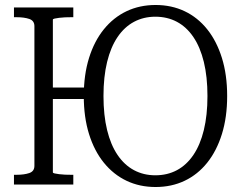

<svg xmlns="http://www.w3.org/2000/svg" viewBox="-20 -740 975 770"><path d="M166 -389H344V-343H166ZM36 0V-39H46Q77 -39 97.5 -46Q118 -53 118 -75V-635Q118 -657 97.5 -664Q77 -671 46 -671H36V-710H274V-671H266Q254 -671 241 -670.5Q228 -670 217 -668.5Q206 -667 199 -665.5Q192 -664 192 -661V-49Q192 -46 199 -44.5Q206 -43 217 -41.5Q228 -40 241 -39.5Q254 -39 266 -39H274V0ZM604 10Q540 10 487.5 -15Q435 -40 396.5 -87.5Q358 -135 337 -202.5Q316 -270 316 -355Q316 -440 337 -507.5Q358 -575 396.5 -622.5Q435 -670 487.5 -695Q540 -720 604 -720Q668 -720 720.5 -695Q773 -670 811 -622.5Q849 -575 870 -507.5Q891 -440 891 -355Q891 -270 870 -202.5Q849 -135 811 -87.5Q773 -40 720.5 -15Q668 10 604 10ZM603 -37Q651 -37 689.5 -57.5Q728 -78 755.5 -118.5Q783 -159 797.5 -218.5Q812 -278 812 -355Q812 -432 797.5 -491.5Q783 -551 755.5 -591.5Q728 -632 689.5 -652.5Q651 -673 603 -673Q556 -673 517.5 -652.5Q479 -632 451.5 -591.5Q424 -551 409.5 -491.5Q395 -432 395 -355Q395 -278 409.5 -218.5Q424 -159 451.5 -118.5Q479 -78 517.5 -57.5Q556 -37 603 -37Z"/></svg>

Font: Roboto Serif 28pt Condensed Light
Style: Regular
Weight: 300
Width: 3
Designer: Greg Gazdowicz
Foundry: Commercial Type
Version: Version 1.008